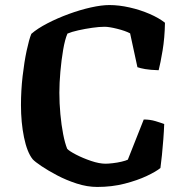

<svg xmlns="http://www.w3.org/2000/svg" viewBox="-20 -740 728 760"><path d="M365 0Q325 0 283.5 -13.5Q242 -27 206 -46Q170 -65 144 -82.5Q118 -100 109 -110Q87 -138 75 -196.5Q63 -255 63 -324Q63 -382 69.5 -438.5Q76 -495 85.5 -539.5Q95 -584 104 -606Q128 -627 167.5 -647.5Q207 -668 252 -684.5Q297 -701 339.5 -710.5Q382 -720 413 -720Q451 -720 493 -710.5Q535 -701 572 -685Q609 -669 633 -650Q632 -590 623.5 -539.5Q615 -489 608 -462Q575 -463 555 -466.5Q535 -470 524 -474L495 -608Q476 -618 444 -626Q412 -634 394 -634Q373 -634 345 -630Q317 -626 290 -620Q263 -614 247 -607Q237 -584 230 -543Q223 -502 219 -456.5Q215 -411 215 -373Q215 -331 219 -288Q223 -245 230 -209Q237 -173 246 -151Q254 -142 281 -128Q308 -114 340.5 -103Q373 -92 398 -92Q408 -92 426 -94Q444 -96 461 -100Q478 -104 486 -108L549 -267Q574 -267 595.5 -260.5Q617 -254 630 -249Q629 -221 626.5 -188.5Q624 -156 621 -126Q618 -96 615 -75Q598 -61 561 -43.5Q524 -26 473.5 -13Q423 0 365 0Z"/></svg>

Font: Texturina
Style: Bold
Weight: 700
Designer: Guillermo Torres Carreño
Foundry: Omnibus-Type
Version: Version 1.002; ttfautohint (v1.8.3)